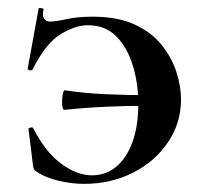

<svg xmlns="http://www.w3.org/2000/svg" viewBox="-20 -440 496 472"><path d="M208 -399Q269 -399 310.5 -380Q352 -361 377 -330Q402 -299 413.5 -263.5Q425 -228 425 -196Q425 -137 392.5 -89.5Q360 -42 306 -15Q252 12 187 12Q156 12 124.5 4.5Q93 -3 73 -16Q66 -20 64 -23Q62 -26 61 -34L50 -123Q50 -125 55.5 -126.5Q61 -128 62 -124Q92 -66 130.5 -37.5Q169 -9 206 -9Q240 -9 265.5 -30Q291 -51 305.5 -90.5Q320 -130 320 -185Q320 -235 306.5 -279Q293 -323 266 -350.5Q239 -378 196 -378Q165 -378 128.5 -355.5Q92 -333 60 -269Q58 -266 52.5 -267.5Q47 -269 48 -271L75 -419Q76 -421 82 -420Q88 -419 87 -416Q83 -400 89 -393.5Q95 -387 102 -387Q117 -387 144 -393Q171 -399 208 -399ZM140 -218Q185 -211 238 -208.5Q291 -206 349 -206V-180Q291 -180 238 -177.5Q185 -175 139 -170Q134 -169 133 -181.5Q132 -194 134 -206.5Q136 -219 140 -218Z"/></svg>

Font: Cormorant Infant Light
Style: Regular
Weight: 300
Designer: Christian Thalmann (Catharsis Fonts)
Foundry: Catharsis Fonts
Version: Version 4.001